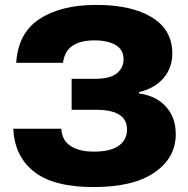

<svg xmlns="http://www.w3.org/2000/svg" viewBox="-20 -750 763 780"><path d="M360 10Q198 10 118.5 -52.5Q39 -115 34 -227H229Q232 -179 267.5 -156.5Q303 -134 361 -134Q429 -134 462.5 -158Q496 -182 496 -224Q496 -304 371 -304H271V-430H368Q427 -430 454.5 -452Q482 -474 482 -509Q482 -548 450 -567Q418 -586 363 -586Q307 -586 274.5 -564Q242 -542 236 -495H46Q53 -615 140 -672.5Q227 -730 371 -730Q516 -730 598 -679Q680 -628 680 -533Q680 -475 644.5 -433Q609 -391 545 -376V-370Q612 -362 653 -318Q694 -274 694 -205Q694 -109 608 -49.5Q522 10 360 10Z"/></svg>

Font: Mona Sans Expanded ExtraBold
Style: Regular
Weight: 800
Width: 7
Designer: Deni Anggara
Foundry: GitHub
Version: Version 1.001; ttfautohint (v1.8.4.7-5d5b);gftools[0.9.33]